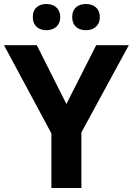

<svg xmlns="http://www.w3.org/2000/svg" viewBox="-20 -940 664 960"><path d="M144 -854C144 -810 174 -789 212 -789C249 -789 281 -810 281 -854C281 -900 249 -920 212 -920C174 -920 144 -900 144 -854ZM341 -854C341 -810 371 -789 410 -789C447 -789 479 -810 479 -854C479 -900 447 -920 410 -920C371 -920 341 -900 341 -854ZM312 -420 164 -714H0L237 -273V0H387V-278L624 -714H461Z"/></svg>

Font: Noto Sans Gujarati
Style: Bold
Weight: 700
Designer: Jelle Bosma - Monotype Design Team, Universal Thirst
Foundry: Monotype Imaging Inc.
Version: Version 2.106